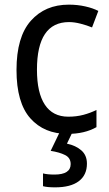

<svg xmlns="http://www.w3.org/2000/svg" viewBox="-20 -566 471 826"><path d="M271 10Q170 10 110.5 -57Q51 -124 51 -265Q51 -407 112.5 -476.5Q174 -546 276 -546Q313 -546 346.5 -538.5Q380 -531 403 -519L376 -448Q354 -457 327 -464Q300 -471 277 -471Q139 -471 139 -266Q139 -167 173 -115.5Q207 -64 274 -64Q309 -64 339 -72Q369 -80 395 -93V-19Q344 10 271 10ZM354 138Q354 187 319 213.5Q284 240 217 240Q183 240 165 235V180Q184 185 214 185Q284 185 284 140Q284 113 260 101Q236 89 198 83L238 0H293L268 52Q306 60 330 81Q354 102 354 138Z"/></svg>

Font: Noto Sans Sinhala SemiCondensed
Style: Regular
Weight: 400
Width: 4
Designer: Jelle Bosma - Monotype Design Team
Foundry: Monotype Imaging Inc.
Version: Version 2.006; ttfautohint (v1.8.4.7-5d5b)